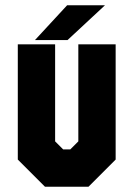

<svg xmlns="http://www.w3.org/2000/svg" viewBox="-20 -708 506 728"><path d="M150.5 0 47.5 -103V-540H189V-172L219.5 -141.5H246.5L277 -172V-540H418.5V-103L315.5 0ZM112.5 -556 234.5 -688H378L236 -556Z"/></svg>

Font: Tourney Condensed Black
Style: Regular
Weight: 900
Width: 3
Designer: Tyler Finck
Foundry: Etcetera Type Co
Version: Version 1.010; ttfautohint (v1.8.3)